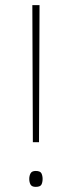

<svg xmlns="http://www.w3.org/2000/svg" viewBox="-20 -716 279 748"><path d="M132 -162H108L106 -696H134ZM94 -19Q94 -31 99 -40.5Q104 -50 119 -50Q137 -50 141.5 -40.5Q146 -31 146 -19Q146 -6 141.5 3Q137 12 119 12Q104 12 99 3Q94 -6 94 -19Z"/></svg>

Font: Noto Sans Kannada SemiCondensed Thin
Style: Regular
Weight: 100
Width: 4
Designer: Jelle Bosma - Monotype Design Team
Foundry: Monotype Imaging Inc.
Version: Version 2.005; ttfautohint (v1.8.4.7-5d5b)